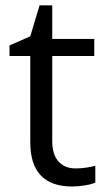

<svg xmlns="http://www.w3.org/2000/svg" viewBox="-20 -679 393 709"><path d="M258.8 -57.1Q280.3 -57.1 300.3 -60.3Q320.3 -63.5 332 -66.9V-4.9Q318.8 1.5 293.2 5.6Q267.6 9.8 247.1 9.8Q91.8 9.8 91.8 -153.8V-472.2H15.1V-511.2L91.8 -544.9L126 -659.2H172.9V-535.2H328.1V-472.2H172.9V-157.2Q172.9 -108.9 195.8 -83Q218.8 -57.1 258.8 -57.1Z"/></svg>

Font: f06896923
Style: Regular
Weight: 400
Foundry: Ascender Corporation
Version: Version 1.10